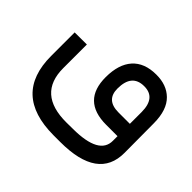

<svg xmlns="http://www.w3.org/2000/svg" viewBox="-135 -573 1004 1004"><g transform="rotate(45 367.5 -70.5)"><path d="M681.5 -183.6 682.6 33.8Q683.6 231.8 404.6 231.8H354.4Q53.3 230.8 52.8 -52.3V-226.7L142.6 -227.2V-52.8Q142.6 137.9 355.4 136.9L404.1 136.4Q595.9 135.4 594.9 32.3V-0.5V-1.5H593.8H511.3Q332.3 -1.5 332.8 -176.9Q333.3 -271.3 377.9 -321.5Q423.6 -372.8 510.8 -372.8Q587.2 -373.3 632.8 -328.7Q681 -282.1 681.5 -183.6ZM418.5 -177.4Q418.5 -92.8 510.8 -92.8H593.8H594.9V-93.8V-180.5Q594.4 -285.6 508.7 -285.1Q418.5 -285.1 418.5 -177.4Z"/></g></svg>

Font: Fira Code
Style: Regular
Weight: 400
Designer: Carrois Corporate, Edenspiekermann AG, Nikita Prokopov
Foundry: Carrois Corporate, Edenspiekermann AG, Nikita Prokopov
Version: Version 5.002